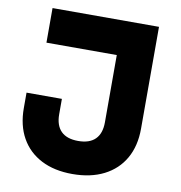

<svg xmlns="http://www.w3.org/2000/svg" viewBox="-89 -882 927 984"><g transform="rotate(10 375.0 -390.0)"><path d="M352 20Q258 20 190 -15Q122 -50 85.5 -115Q49 -180 49 -270V-350H233V-270Q233 -212 263 -182Q293 -152 352 -152Q411 -152 441 -182Q471 -212 471 -270V-620H105V-800H659V-270Q659 -180 622 -115Q585 -50 516 -15Q447 20 352 20Z"/></g></svg>

Font: Martian Mono SemiExpanded ExtraBold
Style: Regular
Weight: 800
Width: 6
Designer: Roman Shamin
Foundry: Evil Martians
Version: Version 1.000